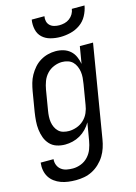

<svg xmlns="http://www.w3.org/2000/svg" viewBox="-147 -814 788 1110"><g transform="rotate(-15 246.5 -258.5)"><path d="M166 223Q142 223 119.5 220Q97 217 76.5 209.5Q56 202 38.5 189Q21 176 10 158Q-1 140 -5 118Q-9 96 -6 72H71Q69 91 76 108Q83 125 97 135.5Q111 146 129 149.5Q147 153 166 153Q190 153 214.5 143.5Q239 134 257 114.5Q275 95 284 71Q293 47 297 23L315 -83Q303 -62 286 -44.5Q269 -27 248 -15Q227 -3 204 2.5Q181 8 159 8Q132 8 108 0Q84 -8 67.5 -26Q51 -44 42.5 -67Q34 -90 31 -115.5Q28 -141 30 -167Q32 -193 36 -219L56 -339Q60 -362 66.5 -385.5Q73 -409 85 -430.5Q97 -452 113.5 -471Q130 -490 151.5 -503Q173 -516 196.5 -522Q220 -528 243 -528Q268 -528 290.5 -521Q313 -514 330 -499Q347 -484 356.5 -462.5Q366 -441 370 -418L387 -520H466L374 34Q370 59 362 83.5Q354 108 340.5 130Q327 152 307 171Q287 190 263.5 202Q240 214 215 218.5Q190 223 166 223ZM200 -62Q223 -62 247 -70.5Q271 -79 289.5 -96.5Q308 -114 318 -137Q328 -160 331 -183L351 -303Q354 -321 355.5 -339Q357 -357 354.5 -374.5Q352 -392 345 -408Q338 -424 326.5 -435.5Q315 -447 298 -452.5Q281 -458 263 -458Q239 -458 214.5 -448Q190 -438 172.5 -419Q155 -400 146 -376Q137 -352 133 -328L113 -208Q110 -191 109 -173.5Q108 -156 110.5 -139.5Q113 -123 120 -108Q127 -93 138.5 -82Q150 -71 166.5 -66.5Q183 -62 200 -62ZM293 -600Q263 -600 234.5 -607.5Q206 -615 186 -633.5Q166 -652 159.5 -681Q153 -710 158 -740H234Q231 -724 234.5 -709.5Q238 -695 248.5 -685Q259 -675 274 -671Q289 -667 304 -667Q320 -667 336 -671Q352 -675 365.5 -685Q379 -695 387.5 -709.5Q396 -724 398 -740H474Q469 -710 453.5 -681Q438 -652 411.5 -633.5Q385 -615 354 -607.5Q323 -600 293 -600Z"/></g></svg>

Font: Iosevka SS04
Style: Italic
Weight: 400
Italic angle: -9°
Monospace: yes
Designer: Belleve Invis
Foundry: Belleve Invis
Version: Version 19.0.0; ttfautohint (v1.8.4)